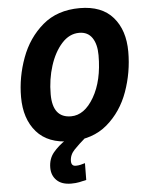

<svg xmlns="http://www.w3.org/2000/svg" viewBox="-63 -775 823 1071"><g transform="rotate(-5 349.0 -239.5)"><path d="M308 10Q434 10 515 -59.5Q596 -129 634.5 -236.5Q673 -344 673 -459Q673 -580 610 -652.5Q547 -725 424 -725Q298 -725 216 -655Q134 -585 94.5 -477.5Q55 -370 55 -259Q55 -137 119 -63.5Q183 10 308 10ZM324 -128Q221 -128 221 -260Q221 -344 245 -419Q269 -494 311.5 -541Q354 -588 409 -588Q457 -588 481.5 -552Q506 -516 506 -454Q506 -312 452.5 -220Q399 -128 324 -128ZM292 246Q318 246 337.5 242Q357 238 377 233L378 139Q365 143 352.5 146Q340 149 326 149Q301 149 301 121Q301 86 328 58Q355 30 390 0H284Q240 29 211.5 63.5Q183 98 183 148Q183 191 211 218.5Q239 246 292 246Z"/></g></svg>

Font: Noto Sans Display Extra
Style: Italic
Weight: 800
Italic angle: -12°
Designer: Monotype Design Team
Foundry: Monotype Imaging Inc.
Version: Version 1.900